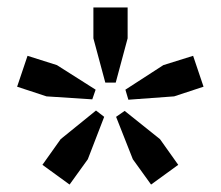

<svg xmlns="http://www.w3.org/2000/svg" viewBox="-20 -799 593 516"><path d="M231 -779H323V-696L291 -577H263L231 -696ZM26 -566 54 -649 133 -624 237 -558 228 -532 105 -540ZM167 -303 94 -356 143 -425 238 -502 260 -485 216 -371ZM459 -356 386 -303 337 -371 292 -485 315 -501 410 -425ZM499 -649 527 -566 448 -540 325 -531 317 -558 419 -624Z"/></svg>

Font: Sintony
Style: Regular
Weight: 400
Version: Version 001.001